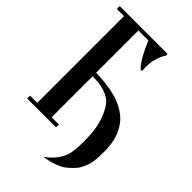

<svg xmlns="http://www.w3.org/2000/svg" viewBox="-279 -862 1130 1130"><g transform="rotate(45 286.0 -297.0)"><path d="M190 -365C265 -365 330 -348 364 -302C407 -237 425 -164 425 -64V-41C425 -7 420 37 414 56C396 109 361 146 319 176L364 167C390 162 435 144 452 131C476 113 509 83 521 59C548 6 552 -19 552 -104C552 -188 529 -250 487 -298C456 -331 417 -352 371 -369L313 -383C275 -389 232 -394 190 -394V-746H273C295 -691 333 -617 361 -594C366 -590 374 -592 374 -597C374 -607 372 -616 372 -626C372 -673 385 -720 407 -753C409 -756 410 -759 410 -762C410 -766 408 -770 404 -770H10V-746H70V-24H10V0H250V-24H190Z"/></g></svg>

Font: Ponomar Unicode
Style: Regular
Weight: 400
Version: 1.3